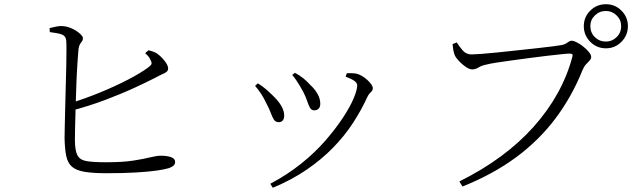

<svg xmlns="http://www.w3.org/2000/svg" viewBox="-20 -841 3010 910"><path d="M484 -20Q421 -20 381.5 -26.5Q342 -33 321.5 -50.5Q301 -68 294 -101.5Q287 -135 286 -187Q286 -206 287 -244Q288 -282 289 -329.5Q290 -377 291.5 -427.5Q293 -478 294 -523.5Q295 -569 295 -602.5Q295 -636 294 -648Q292 -670 274.5 -677Q257 -684 216 -689L215 -708Q232 -712 249 -715.5Q266 -719 281 -717Q295 -716 311 -710Q327 -704 341 -695Q355 -686 364 -676.5Q373 -667 373 -660Q373 -651 368.5 -645.5Q364 -640 359 -631.5Q354 -623 352 -608Q350 -585 347 -541Q344 -497 342 -443.5Q340 -390 338.5 -337Q337 -284 336 -242Q335 -200 335 -179Q335 -129 346.5 -106Q358 -83 389.5 -77.5Q421 -72 482 -72Q563 -72 613 -80Q663 -88 693 -95.5Q723 -103 742 -103Q772 -103 791 -96Q810 -89 810 -74Q810 -62 801.5 -55Q793 -48 780 -44Q761 -38 722 -32.5Q683 -27 624 -23.5Q565 -20 484 -20ZM307 -350Q382 -373 455 -403Q528 -433 587.5 -464Q647 -495 682 -521Q696 -531 698 -538Q700 -545 693 -557Q690 -566 683 -574Q676 -582 668 -589L684 -603Q696 -600 705.5 -596.5Q715 -593 723 -588Q741 -576 759 -554Q777 -532 777 -516Q777 -502 759 -494Q741 -486 713 -471Q678 -453 617.5 -425Q557 -397 479 -367.5Q401 -338 313 -315Z M1261 30Q1342 -13 1407.5 -65.5Q1473 -118 1522 -174.5Q1571 -231 1605 -282.5Q1639 -334 1656 -374.5Q1673 -415 1673 -436Q1673 -447 1661 -456.5Q1649 -466 1618 -478L1624 -494Q1634 -494 1645.5 -494Q1657 -494 1669 -492Q1682 -489 1695.5 -481Q1709 -473 1720.5 -462.5Q1732 -452 1739.5 -441.5Q1747 -431 1747 -423Q1747 -412 1737.5 -404Q1728 -396 1720 -379Q1693 -320 1653.5 -259Q1614 -198 1559 -141.5Q1504 -85 1433 -36.5Q1362 12 1273 49ZM1301 -262Q1286 -262 1278.5 -273.5Q1271 -285 1263.5 -305.5Q1256 -326 1242 -352Q1231 -376 1217.5 -396.5Q1204 -417 1189 -434L1202 -446Q1222 -434 1239.5 -419Q1257 -404 1270 -391Q1299 -364 1313 -339.5Q1327 -315 1327 -294Q1327 -279 1320.5 -270.5Q1314 -262 1301 -262ZM1469 -318Q1456 -318 1449 -330.5Q1442 -343 1435.5 -363Q1429 -383 1417 -406Q1410 -419 1402 -432.5Q1394 -446 1385 -459.5Q1376 -473 1365 -486L1378 -496Q1400 -484 1417.5 -470Q1435 -456 1450 -439Q1472 -419 1485 -396Q1498 -373 1498 -349Q1498 -334 1490 -326Q1482 -318 1469 -318Z M2157 19Q2266 -35 2354 -100Q2442 -165 2509 -240Q2576 -315 2622 -397.5Q2668 -480 2692 -569Q2696 -582 2691.5 -584.5Q2687 -587 2679 -587Q2669 -587 2641 -584Q2613 -581 2573 -576.5Q2533 -572 2489.5 -566Q2446 -560 2404.5 -554.5Q2363 -549 2331.5 -544Q2300 -539 2286 -535Q2264 -531 2248.5 -521.5Q2233 -512 2218 -512Q2205 -512 2187.5 -524Q2170 -536 2155.5 -551.5Q2141 -567 2136 -578Q2132 -587 2129.5 -599Q2127 -611 2125 -632L2145 -640Q2156 -622 2172.5 -602.5Q2189 -583 2215 -583Q2228 -583 2261 -585.5Q2294 -588 2339 -592.5Q2384 -597 2432.5 -602.5Q2481 -608 2525 -612.5Q2569 -617 2601.5 -621.5Q2634 -626 2645 -628Q2657 -631 2664 -635.5Q2671 -640 2676.5 -644Q2682 -648 2689 -648Q2699 -648 2714.5 -640Q2730 -632 2745.5 -619.5Q2761 -607 2771.5 -594Q2782 -581 2782 -571Q2782 -562 2774.5 -554Q2767 -546 2757.5 -536Q2748 -526 2741 -509Q2691 -384 2613 -280Q2535 -176 2426 -95.5Q2317 -15 2172 43ZM2852 -612Q2808 -612 2777.5 -643Q2747 -674 2747 -717Q2747 -760 2777.5 -790.5Q2808 -821 2852 -821Q2895 -821 2925.5 -790.5Q2956 -760 2956 -717Q2956 -674 2925.5 -643Q2895 -612 2852 -612ZM2852 -644Q2881 -644 2902.5 -665Q2924 -686 2924 -717Q2924 -747 2902.5 -768Q2881 -789 2852 -789Q2821 -789 2799.5 -768Q2778 -747 2778 -717Q2778 -686 2799.5 -665Q2821 -644 2852 -644Z"/></svg>

Font: Noto Serif HK ExtraLight Light
Style: Regular
Weight: 300
Version: Version 2.002-H1;hotconv 1.1.0;makeotfexe 2.6.0